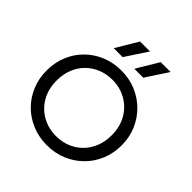

<svg xmlns="http://www.w3.org/2000/svg" viewBox="-247 -1130 1327 1327"><g transform="rotate(45 417.0 -466.5)"><path d="M417 15Q338.5 15 271.8 -12.8Q205 -40.5 155.2 -90Q105.5 -139.5 78 -206Q50.5 -272.5 50.5 -350Q50.5 -428 78 -494.5Q105.5 -561 155.2 -610.5Q205 -660 271.8 -687.5Q338.5 -715 417 -715Q495 -715 561.5 -687Q628 -659 678 -609Q728 -559 755.8 -492.8Q783.5 -426.5 783.5 -350Q783.5 -272.5 755.8 -206Q728 -139.5 678 -90Q628 -40.5 561.5 -12.8Q495 15 417 15ZM417 -74.5Q473.5 -74.5 522.2 -94Q571 -113.5 607.5 -149.8Q644 -186 664.8 -237Q685.5 -288 685.5 -350Q685.5 -433.5 649.8 -495.5Q614 -557.5 553 -591.8Q492 -626 417 -626Q360.5 -626 311.8 -606.2Q263 -586.5 226.2 -550.2Q189.5 -514 169 -463.2Q148.5 -412.5 148.5 -350Q148.5 -267 184.2 -205Q220 -143 281 -108.8Q342 -74.5 417 -74.5ZM471 -786.5 567.5 -948H664L558 -786.5ZM269.5 -786.5 366 -948H463L357 -786.5Z"/></g></svg>

Font: Geologica Thin Roman Light
Style: Regular
Weight: 300
Version: Version 1.010;gftools[0.9.28]